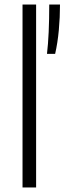

<svg xmlns="http://www.w3.org/2000/svg" viewBox="-20 -828 285 848"><path d="M79.5 0V-808H139.5V0ZM197.5 -808H245Q245 -752 239.8 -695Q234.5 -638 223.5 -590H187.5Q197.5 -673.5 197.5 -808Z"/></svg>

Font: Encode Sans Light
Style: Regular
Weight: 300
Designer: Multiple Designers
Foundry: Impallari Type
Version: Version 2.000